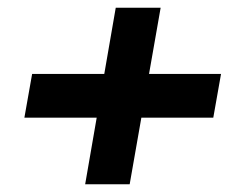

<svg xmlns="http://www.w3.org/2000/svg" viewBox="-20 -537 619 496"><path d="M200 -61 279 -517H395L315 -61ZM43 -233 63 -346H551L531 -233Z"/></svg>

Font: DM Sans 28pt
Style: Bold Italic
Weight: 700
Italic angle: -10°
Version: Version 4.004;gftools[0.9.30]